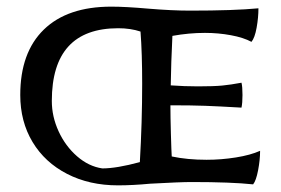

<svg xmlns="http://www.w3.org/2000/svg" viewBox="-20 -552 846 578"><path d="M41 -266Q41 -394 112 -463Q183 -532 315 -532Q358 -532 426 -526Q498 -520 552 -520Q685 -520 758 -527Q758 -499 752.5 -468.5Q747 -438 737 -426Q713 -439 675 -446Q637 -453 597 -453Q549 -453 499 -444Q495 -363 494 -295Q535 -292 576 -292Q624 -292 649.5 -294.5Q675 -297 707 -303Q710 -291 710 -266Q710 -242 707 -228Q638 -232 597.5 -233.5Q557 -235 493 -235Q493 -202 494.5 -148.5Q496 -95 497 -81Q544 -71 602 -71Q646 -71 690 -78Q734 -85 763 -98Q763 -71 757 -39.5Q751 -8 742 3Q676 -4 557 -4Q522 -4 432 1Q379 6 335 6Q249 6 182 -28.5Q115 -63 78 -124.5Q41 -186 41 -266ZM401 -64Q408 -185 408 -300Q408 -392 403 -457Q373 -467 336 -467Q136 -467 136 -248Q136 -201 156.5 -156.5Q177 -112 212 -81.5Q247 -51 288 -45Q331 -45 401 -64Z"/></svg>

Font: Mirza
Style: Regular
Weight: 400
Designer: Arabic design by Kourosh Beigpour, Latin design by Eduardo Tunni, engineering by Lasse Fister
Version: Version 1.0010g